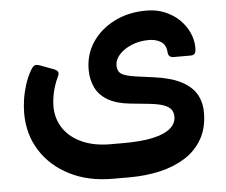

<svg xmlns="http://www.w3.org/2000/svg" viewBox="-50 -559 933 793"><g transform="rotate(-5 417.0 -162.0)"><path d="M387 178Q285 178 208 139Q131 100 88 32Q45 -36 45 -123Q45 -150 49.5 -180Q54 -210 63.5 -240Q73 -270 86 -293Q95 -310 103 -315.5Q111 -321 129 -314L180 -295Q194 -290 199 -283Q204 -276 196 -260Q182 -230 175 -199Q168 -168 168 -138Q169 -87 196 -48Q223 -9 272.5 13Q322 35 390 35H444Q517 35 565 24.5Q613 14 637.5 -6.5Q662 -27 662 -55Q662 -74 652.5 -86Q643 -98 622 -105.5Q601 -113 565 -117L486 -125Q427 -131 392 -152Q357 -173 341.5 -206Q326 -239 326 -279Q326 -342 359 -392Q392 -442 450.5 -472Q509 -502 584 -502Q628 -502 662.5 -487Q697 -472 721.5 -448Q746 -424 759.5 -393.5Q773 -363 773 -332Q773 -316 768.5 -308.5Q764 -301 750 -301H681Q658 -301 657 -323Q655 -354 634 -367Q613 -380 585 -380Q544 -380 511.5 -366Q479 -352 460.5 -331Q442 -310 442 -287Q442 -263 458 -252Q474 -241 517 -235L590 -225Q660 -216 703 -194Q746 -172 765.5 -139Q785 -106 785 -62Q785 2 758.5 48Q732 94 686.5 122.5Q641 151 582 164.5Q523 178 457 178Z"/></g></svg>

Font: Rubik SemiBold
Style: Italic
Weight: 600
Italic angle: -12°
Designer: Hubert and Fischer
Foundry: Hubert and Fischer
Version: Version 2.300;gftools[0.9.30]